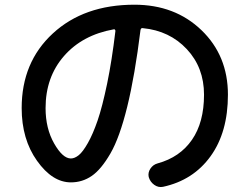

<svg xmlns="http://www.w3.org/2000/svg" viewBox="-20 -755 1040 800"><path d="M454.1 -632.8Q323.2 -609.4 246.6 -521.5Q169.9 -433.6 169.9 -304.7Q169.9 -219.7 205.6 -157.2Q241.2 -94.7 275.4 -94.7Q291 -94.7 308.1 -108.4Q325.2 -122.1 346.2 -159.2Q367.2 -196.3 386.7 -252.9Q406.2 -309.6 426.3 -406.2Q446.3 -502.9 460.9 -626Q460.9 -628.9 459 -631.3Q457 -633.8 454.1 -632.8ZM275.4 4.9Q198.2 4.9 134.3 -85Q70.3 -174.8 70.3 -304.7Q70.3 -496.1 200.2 -615.7Q330.1 -735.4 540 -735.4Q709 -735.4 819.3 -629.4Q929.7 -523.4 929.7 -360.4Q929.7 -204.1 857.4 -104Q785.2 -3.9 659.2 23.4Q639.6 27.3 622.6 15.1Q605.5 2.9 599.6 -17.6Q595.7 -36.1 606.9 -52.7Q618.2 -69.3 636.7 -74.2Q729.5 -99.6 779.8 -172.4Q830.1 -245.1 830.1 -360.4Q830.1 -473.6 758.3 -550.3Q686.5 -627 575.2 -637.7Q567.4 -639.6 565.4 -629.9Q542 -440.4 510.3 -311Q478.5 -181.6 439.9 -115.2Q401.4 -48.8 362.3 -22Q323.2 4.9 275.4 4.9Z"/></svg>

Font: Rounded Mgen+ 1mn medium
Style: Regular
Weight: 500
Designer: [Source Han Sans]
Ryoko NISHIZUKA  (kana & ideographs); Paul D. Hunt (Latin, Greek & Cyrillic); Wenlong ZHANG  (bopomofo
Version: Version 1.059.20150602